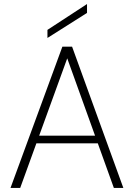

<svg xmlns="http://www.w3.org/2000/svg" viewBox="-20 -931 663 951"><path d="M32 0 289 -700H337L591 0H544L313 -642L80 0ZM142 -221 157 -259H468L483 -221ZM215 -743V-783L411 -911V-867Z"/></svg>

Font: DM Sans 24pt ExtraLight
Style: Regular
Weight: 250
Designer: Colophon Foundry, Jonny Pinhorn
Foundry: Colophon Foundry
Version: Version 4.004;gftools[0.9.30]